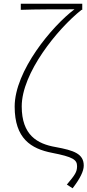

<svg xmlns="http://www.w3.org/2000/svg" viewBox="-20 -814 471 1034"><path d="M371 200C412 147 431 107 431 78C431 14 378 -4 280 -22C181 -39 97 -86 97 -241C97 -421 289 -658 419 -761H423V-794H92V-761C166 -764 307 -764 381 -764C260 -673 59 -432 59 -240C59 -68 147 -13 260 9C373 31 395 46 395 81C395 112 384 128 340 180Z"/></svg>

Font: Source Han Sans JP VF
Style: Regular
Weight: 250
Designer: Ryoko NISHIZUKA 西塚涼子 (kana, bopomofo & ideographs); Paul D. Hunt (Latin, Greek & Cyrillic); Sandoll Communications 산돌커뮤니
Foundry: Adobe
Version: Version 2.004;hotconv 1.0.118;makeotfexe 2.5.65603